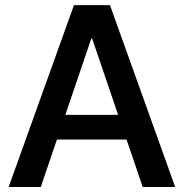

<svg xmlns="http://www.w3.org/2000/svg" viewBox="-20 -748 735 768"><path d="M143.1 0H14.6L275.9 -727.5H419.9L680.7 0H550.8L348.6 -593.8H345.2ZM160.2 -288.6H534.7V-189.9H160.2Z"/></svg>

Font: Inter Cardless Tabular Medium
Style: Regular
Weight: 500
Designer: Rasmus Andersson
Foundry: rsms
Version: Version 4.000;git-4fc901f